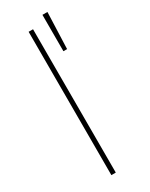

<svg xmlns="http://www.w3.org/2000/svg" viewBox="-201 -803 659 844"><g transform="rotate(-30 129.0 -381.0)"><path d="M115.7 -727.5V0H93.3V-727.5ZM183.1 -577.1V-761.7H208.5L201.7 -577.1Z"/></g></svg>

Font: Inter 16pt Thin
Style: Regular
Weight: 250
Version: Version 4.001;git-66647c0bb